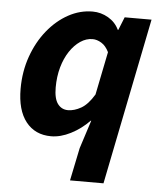

<svg xmlns="http://www.w3.org/2000/svg" viewBox="-51 -552 653 781"><g transform="rotate(5 275.5 -162.0)"><path d="M263.9 184.1 291.6 50.2 328.8 -65.2H326.8Q292.7 -30.1 251.3 -9.1Q209.8 12 171.2 12Q105.7 12 68.4 -35.3Q31.2 -82.6 31.2 -169.9Q31.2 -240.5 53.1 -302.2Q75 -363.8 112.5 -410.1Q150 -456.3 197.3 -482.2Q244.6 -508.1 296.1 -508.1Q330.2 -508.1 360.1 -490.7Q389.9 -473.2 404 -443H406.3L427.6 -496.1H537.3L400.6 184.1ZM230.8 -99.7Q256.1 -99.7 283.9 -115.4Q311.6 -131.1 336.8 -173.1L372.3 -348.9Q360 -374.2 341.7 -385.3Q323.5 -396.4 305.6 -396.4Q279.6 -396.4 255.8 -380.4Q232 -364.4 213.2 -336.3Q194.4 -308.2 183.6 -270.1Q172.9 -231.9 172.9 -187.4Q172.9 -141.9 188.6 -120.8Q204.4 -99.7 230.8 -99.7Z"/></g></svg>

Font: Source Sans 3
Style: Italic
Weight: 200
Italic angle: -11°
Designer: Paul D. Hunt
Foundry: Adobe
Version: Version 3.046;hotconv 1.0.118;makeotfexe 2.5.65603